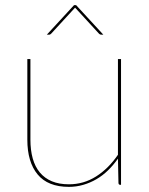

<svg xmlns="http://www.w3.org/2000/svg" viewBox="-20 -720 582 748"><path d="M86.5 0ZM98.5 -490V-176Q98.5 -135 107.5 -102.8Q116.5 -70.5 135.2 -48Q154 -25.5 182 -13.8Q210 -2 248.5 -2Q306 -2 354.2 -32.5Q402.5 -63 439.5 -117V-490H451.5V0H448.5Q441.5 0 441.5 -8L439.5 -102Q422 -77 401 -56.5Q380 -36 355.5 -21.8Q331 -7.5 304 0.2Q277 8 248.5 8Q166.5 8 126.5 -40.5Q86.5 -89 86.5 -176V-490ZM382.5 -585H373.5Q369.5 -585 365.5 -589L275.5 -687L272.5 -690L269.5 -687L179.5 -589Q178 -587.5 176 -586.2Q174 -585 171.5 -585H162.5L268.5 -700H276.5Z"/></svg>

Font: Lato Hairline
Style: Regular
Weight: 100
Designer: Lukasz Dziedzic
Foundry: tyPoland Lukasz Dziedzic
Version: Version 2.007; 2014-02-27